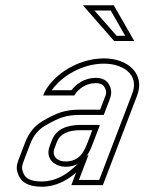

<svg xmlns="http://www.w3.org/2000/svg" viewBox="-20 -704 593 730"><path d="M269.4 -48 251.1 0H371.1L501.4 -341C532.4 -422.2 467.7 -482 375.3 -482C267.9 -482 170.1 -409.5 143.9 -341H262.6C275.7 -364.3 305.5 -388 344.3 -388C360.2 -388 370.9 -383.3 376.5 -374C387.9 -355 383.9 -347.5 376.4 -328L360.7 -287H280.7C255.7 -287 233.1 -283.8 212.7 -277.5C192.4 -271.2 167.9 -259.3 139.2 -242C110.5 -224.7 89.4 -198.3 75.9 -163L55.2 -109C48.1 -90.3 39.2 -70.7 46.4 -50C55.5 -12.7 86.3 6 138.8 6C195.5 6 239 -21.2 269.4 -48ZM285.9 -209H330.9L313.4 -163C300.5 -129.4 283.4 -90 229.2 -90C196 -90 176.3 -111.9 187.1 -140L196.2 -164C208 -194.9 238.3 -209 285.9 -209ZM414.2 -548H490.5L412.5 -684H295ZM256.2 -63C227.7 -37.9 188.7 -14 138.8 -14C90.8 -14 72.1 -28.8 65.9 -54.7L65.6 -55.7L65.3 -56.6C61.3 -68.3 66.1 -81.5 73.9 -101.9L94.5 -155.9C106.7 -187.8 124.9 -210 149.5 -224.9C177.3 -241.7 200.7 -252.8 218.7 -258.4C236.8 -264 257.4 -267 280.7 -267H374.5L395.1 -320.9C402.1 -339.1 408.7 -359.1 393.6 -384.3C383.1 -401.8 363.7 -408 344.3 -408C302.4 -408 269.8 -385.2 251.8 -361H177.1C213 -413.3 291.6 -462 375.3 -462C396.7 -462 416.1 -458.5 432.4 -452.3C479.4 -434.4 501.6 -397.5 482.7 -348.1L357.3 -20H280.1L317.1 -116.8ZM285.9 -229C235.1 -229 193.6 -213.1 177.6 -171.1L168.4 -147.1C165.7 -140.1 164.2 -132.8 164.1 -125.6C163.8 -90.3 195.6 -70 229.2 -70C296.7 -70 319.4 -122.7 332 -155.9L360 -229ZM423.3 -568 339.1 -664H400.9L456 -568Z"/></svg>

Font: Din Kursivschrift
Style: BreitGhost
Weight: 400
Version: Version 1.089